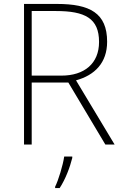

<svg xmlns="http://www.w3.org/2000/svg" viewBox="-20 -734 626 975"><path d="M269 -714H102V0H141V-315H327L515 0H562L366 -326C461 -352 524 -415 524 -522C524 -668 436 -714 269 -714ZM264 -678C412 -678 483 -641 483 -521C483 -411 408 -350 292 -350H141V-678ZM347 68V61H306C300 104 276 183 260 214V221H283C313 175 335 116 347 68Z"/></svg>

Font: Noto Sans Gurmukhi ExtraLight
Style: Regular
Weight: 200
Designer: Jelle Bosma - Monotype Design Team
Foundry: Monotype Imaging Inc.
Version: Version 2.004